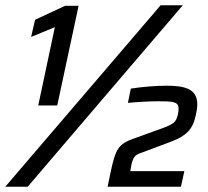

<svg xmlns="http://www.w3.org/2000/svg" viewBox="-35 -708 788 728"><path d="M574 -688 -15 0H70L658 -688ZM173 -605 110 -308H182L263 -686H212L98 -633L83 -568ZM383 -48 373 0H651L664 -59H459L463 -82C470 -112 476 -120 499 -128L614 -171C669 -192 696 -216 707 -270C712 -292 713 -303 713 -313C713 -373 662 -383 596 -383C553 -383 497 -378 461 -372L450 -318C492 -322 539 -324 565 -324C617 -324 642 -323 642 -298C642 -294 642 -284 639 -272C632 -245 625 -239 584 -223L476 -184C413 -162 403 -145 383 -48Z"/></svg>

Font: Saira UNSAM Medium Italic
Style: Regular
Weight: 500
Italic angle: -12°
Designer: Hector Gatti with collaboration of the Omnibus-Type team
Foundry: Omnibus-Type
Version: Version 0.072;PS 000.072;hotconv 1.0.88;makeotf.lib2.5.64775